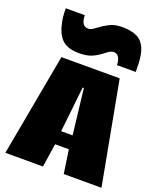

<svg xmlns="http://www.w3.org/2000/svg" viewBox="-196 -1250 1149 1371"><g transform="rotate(20 378.5 -564.5)"><path d="M13.2 0ZM690.9 -860.8H547.9Q547.9 -895 534.9 -918Q522 -940.9 494.1 -940.9Q484.4 -940.9 473.9 -936.3Q463.4 -931.6 459 -928.7Q454.6 -925.8 443.8 -917Q401.9 -883.3 362.3 -865.7Q322.8 -848.1 264.6 -848.1Q181.2 -848.1 138.7 -884.8Q96.2 -921.4 79.1 -997.6Q65.9 -1043.5 65.9 -1117.2H210.4Q210.4 -1081.5 223.1 -1058.3Q235.8 -1035.2 265.1 -1035.2Q268.6 -1035.2 272 -1035.6Q275.4 -1036.1 278.8 -1037.1Q282.2 -1038.1 284.9 -1038.8Q287.6 -1039.6 291.3 -1041.7Q294.9 -1043.9 296.6 -1044.9Q298.3 -1045.9 302.5 -1048.6Q306.6 -1051.3 307.6 -1052Q308.6 -1052.7 313 -1055.9Q317.4 -1059.1 317.9 -1059.6Q343.8 -1078.6 355 -1085.9Q366.2 -1093.3 390.4 -1106.2Q414.6 -1119.1 439 -1124.3Q463.4 -1129.4 492.7 -1129.4Q529.8 -1129.4 558.8 -1123.3Q587.9 -1117.2 608.9 -1106.2Q629.9 -1095.2 644.5 -1076.9Q659.2 -1058.6 668.2 -1038.1Q677.2 -1017.6 682.4 -988Q687.5 -958.5 689.2 -929.4Q690.9 -900.4 690.9 -860.8ZM381.8 -626.5H372.6L335 -281.2H421.9ZM326.2 -178.7 299.3 0H13.2L155.8 -778.8H598.6L743.7 0H457L430.7 -178.7Z"/></g></svg>

Font: Coda ExtraBold
Style: Regular
Weight: 800
Version: Version 2.001; ttfautohint (v0.8) -r 50 -G 200 -x